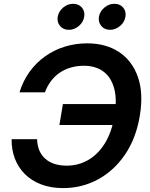

<svg xmlns="http://www.w3.org/2000/svg" viewBox="-20 -961 775 991"><path d="M306.2 9.8Q241.7 9.8 191.7 -9.5Q141.6 -28.8 107.4 -63.5Q73.2 -98.1 56.2 -144Q39.1 -189.9 40 -242.7H171.4Q172.4 -209 183.6 -183.3Q194.8 -157.7 215.1 -140.4Q235.4 -123 262.9 -114.5Q290.5 -106 324.2 -106Q384.8 -106 435.5 -135.3Q486.3 -164.6 521.7 -221.9Q557.1 -279.3 570.8 -363.8Q585 -447.3 569.3 -504.6Q553.7 -562 513.7 -591.8Q473.6 -621.6 412.6 -621.6Q378.9 -621.6 347.9 -613Q316.9 -604.5 290.5 -587.2Q264.2 -569.8 244.4 -544.2Q224.6 -518.6 211.9 -484.4H80.6Q99.1 -544.4 133.3 -591.3Q167.5 -638.2 213.9 -670.9Q260.3 -703.6 315.2 -720.5Q370.1 -737.3 429.7 -737.3Q525.9 -737.3 593.8 -692.9Q661.6 -648.4 691.4 -564.7Q721.2 -481 701.7 -363.8Q682.6 -247.6 625.5 -163.6Q568.4 -79.6 485.6 -34.9Q402.8 9.8 306.2 9.8ZM286.6 -315.9 304.7 -423.8H610.8L592.8 -315.9ZM547.9 -807.1Q519.5 -807.1 502.9 -826.9Q486.3 -846.7 490.7 -874.5Q495.6 -902.3 518.8 -921.9Q542 -941.4 570.3 -941.4Q599.1 -941.4 615.7 -921.9Q632.3 -902.3 627.4 -874.5Q623 -846.7 599.6 -826.9Q576.2 -807.1 547.9 -807.1ZM335.4 -807.1Q306.6 -807.1 290 -826.9Q273.4 -846.7 277.8 -874.5Q282.7 -902.3 305.9 -921.9Q329.1 -941.4 357.4 -941.4Q386.2 -941.4 402.8 -921.9Q419.4 -902.3 414.6 -874.5Q410.2 -846.7 387 -826.9Q363.8 -807.1 335.4 -807.1Z"/></svg>

Font: Inter 16pt SemiBold
Style: Italic
Weight: 600
Italic angle: -9.3988°
Version: Version 4.001;git-66647c0bb